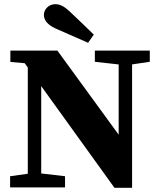

<svg xmlns="http://www.w3.org/2000/svg" viewBox="-20 -900 768 922"><path d="M28.5 0H292.3V-53.7L163.6 -68.7H134.9L28.5 -53.7V0ZM113.5 0H177.9V-630.4H113.5V0ZM435.5 -603.3 569.9 -588.3H597.9L699.3 -603.3V-657H435.5V-603.3ZM529.7 1.9H614.3V-657H549.9V-253.1L255.6 -657H29.8V-602.6L98.7 -596.5L529.7 1.9ZM430.4 -733.7C393.2 -770.5 355 -806.6 319.4 -840.4C287.8 -870.6 268.6 -879.9 245.1 -879.9C213.6 -879.9 190.8 -854.6 190.8 -828.8C190.8 -810.1 200.2 -783.7 248.7 -762.3C301 -738.9 352.4 -716.6 403 -694.6L430.4 -733.7Z"/></svg>

Font: Source Serif Variable
Style: Regular
Weight: 389
Designer: Frank Grießhammer
Foundry: Adobe Systems Incorporated
Version: Version 3.001;hotconv 1.0.111;makeotfexe 2.5.65597